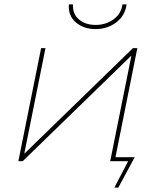

<svg xmlns="http://www.w3.org/2000/svg" viewBox="-20 -737 728 878"><path d="M503 121 566 0H484L581 -483L84 0H64L168 -517H188L91 -34L588 -517H608L508 -18H596L521 121ZM417 -604Q363 -604 327 -634.5Q291 -665 295 -717H314Q311 -674 340.5 -648.5Q370 -623 418 -623Q463 -623 498.5 -648Q534 -673 540 -717H559Q552 -665 511.5 -634.5Q471 -604 417 -604Z"/></svg>

Font: Montserrat Thin
Style: Italic
Weight: 100
Italic angle: -11.3°
Designer: Julieta Ulanovsky
Foundry: Julieta Ulanovsky
Version: Version 9.000; ttfautohint (v1.8.4.7-5d5b)